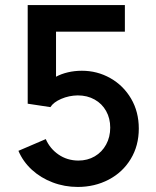

<svg xmlns="http://www.w3.org/2000/svg" viewBox="-20 -740 623 768"><path d="M53.7 -136.7 163.1 -183.6Q179.7 -145.5 214.1 -121.8Q248.5 -98.1 293 -97.7Q330.1 -97.7 359.1 -114.7Q388.2 -131.8 404.5 -161.9Q420.9 -191.9 420.9 -229.5Q420.9 -266.6 404.5 -295.9Q388.2 -325.2 358.6 -341.8Q329.1 -358.4 291 -358.4Q255.9 -357.9 224.9 -344.5Q193.8 -331.1 181.6 -311.5L90.8 -325.2V-719.7H479.5V-613.3H204.1V-433.1Q224.6 -444.3 251.5 -450.7Q278.3 -457 307.6 -457Q368.7 -457 420.9 -427.7Q473.1 -398.4 504.2 -345.7Q535.2 -293 535.2 -225.6Q535.2 -157.2 502.9 -104Q470.7 -50.8 414.8 -21.5Q358.9 7.8 291 7.8Q238.3 7.8 190.7 -10.3Q143.1 -28.3 107.4 -61Q71.8 -93.8 53.7 -136.7Z"/></svg>

Font: Reddit Sans Chocolate SemiBold
Style: Regular
Weight: 600
Designer: Stephen Hutchings
Foundry: Reddit
Version: Version 1.011